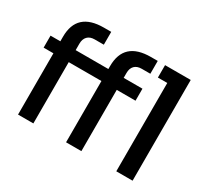

<svg xmlns="http://www.w3.org/2000/svg" viewBox="-145 -973 1305 1205"><g transform="rotate(30 507.5 -371.0)"><path d="M99 0V-444H28V-531H99V-564Q99 -742 293 -742H346V-649H280Q246 -649 228 -630Q210 -611 210 -578V-531H447V-552Q447 -730 641 -730H690V-637H628Q594 -637 576 -618.5Q558 -600 558 -567V-531H694V-444H558V0H447V-444H210V0ZM811 0V-640H743V-730H929V0Z"/></g></svg>

Font: Cazoo Sans Medium
Style: Regular
Weight: 500
Designer: Jonathan Barnbrook, Julián Moncada
Foundry: Barnbrook Fonts
Version: Version 2.000;Glyphs 3.3 (3337)